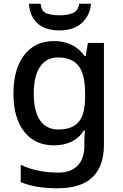

<svg xmlns="http://www.w3.org/2000/svg" viewBox="-20 -769 660 1029"><path d="M269 -549Q376 -549 434 -468H439L451 -539H537V7Q537 122 475.5 181Q414 240 288 240Q229 240 180.5 232Q132 224 91 207V114Q177 156 294 156Q360 156 396 118.5Q432 81 432 13V-5Q432 -18 433 -39Q434 -60 435 -71H431Q404 -29 363 -9.5Q322 10 269 10Q167 10 109.5 -63.5Q52 -137 52 -268Q52 -398 109.5 -473.5Q167 -549 269 -549ZM291 -461Q228 -461 194.5 -411Q161 -361 161 -267Q161 -173 194.5 -124Q228 -75 293 -75Q367 -75 401.5 -115.5Q436 -156 436 -248V-268Q436 -371 401 -416Q366 -461 291 -461ZM468 -749Q462 -685 418 -645.5Q374 -606 299 -606Q221 -606 180 -645Q139 -684 135 -749H198Q202 -708 229 -697.5Q256 -687 301 -687Q339 -687 369 -698.5Q399 -710 404 -749Z"/></svg>

Font: Noto Sans Sinhala UI Medium
Style: Regular
Weight: 500
Designer: Jelle Bosma - Monotype Design Team
Foundry: Monotype Imaging Inc.
Version: Version 2.006; ttfautohint (v1.8.4.7-5d5b)